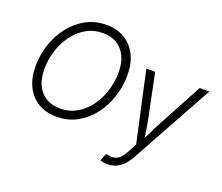

<svg xmlns="http://www.w3.org/2000/svg" viewBox="-148 -960 1607 1388"><g transform="rotate(20 656.0 -265.5)"><path d="M334 10.3Q252.4 10.3 192.9 -25.4Q133.3 -61 100.6 -126.7Q67.9 -192.4 67.9 -281.2Q67.9 -367.2 94.5 -448.5Q121.1 -529.8 171.4 -595Q221.7 -660.2 292 -699Q362.3 -737.8 449.7 -737.8Q530.8 -737.8 590.3 -701.9Q649.9 -666 682.4 -600.8Q714.8 -535.6 714.8 -446.3Q714.8 -360.4 688.2 -278.8Q661.6 -197.3 611.6 -132.1Q561.5 -66.9 491.5 -28.3Q421.4 10.3 334 10.3ZM336.4 -54.2Q408.7 -54.2 466.3 -87.6Q523.9 -121.1 564.5 -177.5Q605 -233.9 626.5 -303.2Q647.9 -372.6 647.9 -444.3Q647.9 -517.1 622.8 -568.4Q597.7 -619.6 552.5 -646.5Q507.3 -673.3 447.3 -673.3Q374.5 -673.3 316.9 -639.9Q259.3 -606.4 218.5 -550Q177.7 -493.7 156.2 -424.3Q134.8 -355 134.8 -283.2Q134.8 -210.4 159.9 -159.4Q185.1 -108.4 230.7 -81.3Q276.4 -54.2 336.4 -54.2ZM740.7 198.2 764.2 141.1 780.8 142.6Q806.6 149.4 829.1 145Q851.6 140.6 871.8 121.8Q892.1 103 910.6 66.9L945.3 2.9L826.7 -539.1H894.5L963.9 -202.1Q973.1 -157.7 979.2 -113.5Q985.4 -69.3 991.7 -26.4H969.7Q990.7 -69.3 1011.5 -113.5Q1032.2 -157.7 1056.2 -202.1L1237.3 -539.1H1311.5L964.4 90.8Q942.9 129.9 917.5 155.8Q892.1 181.6 862.5 194.3Q833 207 798.8 207Q781.2 207 766.1 204.3Q751 201.7 740.7 198.2Z"/></g></svg>

Font: Inter 18pt Light
Style: Italic
Weight: 300
Italic angle: -9.3988°
Designer: Rasmus Andersson
Foundry: rsms
Version: Version 4.001;git-66647c0bb